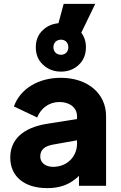

<svg xmlns="http://www.w3.org/2000/svg" viewBox="-20 -960 623 992"><path d="M295 -590C332 -590 363 -602 388 -626C412 -649 424 -679 424 -716C424 -745 416 -770 400 -791L472 -940H309L282 -840C251 -837 224 -826 202 -805C177 -782 165 -752 165 -716C165 -679 177 -649 202 -626C227 -602 258 -590 295 -590ZM295 -677C272 -677 256 -693 256 -716C256 -739 272 -755 295 -755C318 -755 333 -739 333 -716C333 -693 318 -677 295 -677ZM224 12C283 12 330 -3 369 -35C376 -40 382 -45 388 -52V0H528V-360C528 -478 432 -558 294 -558C178 -558 84 -501 52 -410L172 -353C191 -401 234 -433 287 -433C343 -433 378 -401 378 -360V-345L227 -321C96 -301 33 -237 33 -146C33 -48 106 12 224 12ZM378 -235V-218C378 -152 328 -98 254 -98C217 -98 188 -118 188 -151C188 -187 211 -205 254 -213Z"/></svg>

Font: Plus Jakarta Sans ExtraBold
Style: Regular
Weight: 800
Designer: Gumpita Rahayu
Foundry: Tokotype
Version: Version 2.071;gftools[0.9.30]